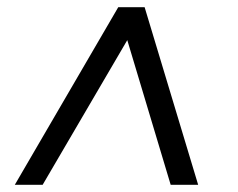

<svg xmlns="http://www.w3.org/2000/svg" viewBox="-20 -511 658 531"><path d="M332 -400 98 0H21L307 -491H380L528 0H452Z"/></svg>

Font: Rosario
Style: Italic
Weight: 400
Italic angle: -8.05°
Designer: Hector Gatti
Foundry: Omnibus Type
Version: Version 1.201